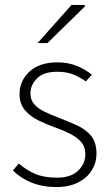

<svg xmlns="http://www.w3.org/2000/svg" viewBox="-20 -744 445 776"><path d="M208 12Q152 12 107.5 -6Q63 -24 32 -55L56 -83Q86 -57 121.5 -41.5Q157 -26 211 -26Q267 -26 296 -54.5Q325 -83 325 -121Q325 -151 307.5 -170.5Q290 -190 263 -203.5Q236 -217 208 -227Q171 -240 137 -256.5Q103 -273 81 -298.5Q59 -324 59 -364Q59 -417 99 -454.5Q139 -492 213 -492Q254 -492 289.5 -478Q325 -464 351 -442L327 -415Q303 -432 276 -443Q249 -454 212 -454Q156 -454 129.5 -427Q103 -400 103 -367Q103 -340 118.5 -322.5Q134 -305 159 -293Q184 -281 213 -270Q251 -255 287.5 -239Q324 -223 347 -196.5Q370 -170 370 -123Q370 -87 351.5 -56.5Q333 -26 296.5 -7Q260 12 208 12ZM132 -570 269 -724H321L324 -719L172 -570Z"/></svg>

Font: Source Sans 3 ExtraLight Light
Style: Regular
Weight: 300
Version: Version 3.052;hotconv 1.1.0;makeotfexe 2.6.0